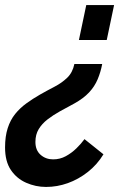

<svg xmlns="http://www.w3.org/2000/svg" viewBox="-57 -526 543 759"><path d="M347 -273Q341 -241 329 -212.5Q317 -184 295 -160.5Q273 -137 237 -117Q207 -101 180 -86Q153 -71 131 -54Q109 -37 96 -15.5Q83 6 83 35Q83 68 103.5 86Q124 104 153 104Q180 104 203 91.5Q226 79 245 60.5Q264 42 277 24L352 84Q327 125 290 154Q253 183 211 198Q169 213 125 213Q84 213 46.5 196.5Q9 180 -14 146Q-37 112 -37 57Q-37 13 -26.5 -19.5Q-16 -52 3 -75.5Q22 -99 47.5 -117.5Q73 -136 101 -152Q131 -169 159 -183.5Q187 -198 208.5 -218.5Q230 -239 237 -273ZM394 -506 365 -368H255L284 -506Z"/></svg>

Font: Raleway Thin
Style: Bold Italic
Weight: 700
Italic angle: -12°
Version: Version 4.026